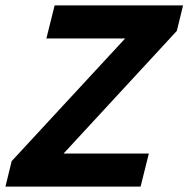

<svg xmlns="http://www.w3.org/2000/svg" viewBox="-51 -695 702 715"><path d="M-30.8 0 -7.5 -95 415 -551.7H121.7L152.5 -675H630.8L607.5 -580L185.8 -123.3H503.3L472.5 0Z"/></svg>

Font: Funnel Sans
Style: Bold Italic
Weight: 700
Italic angle: -14.036°
Designer: NORD ID, Kristian Moeller
Foundry: Dicotype
Version: Version 1.000